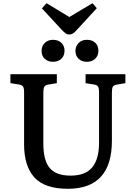

<svg xmlns="http://www.w3.org/2000/svg" viewBox="-20 -1162 842 1196"><path d="M402 14Q258 14 194 -57Q130 -128 130 -263V-588Q130 -613 123.5 -623Q117 -633 96 -636L45 -644V-700H334V-644L280 -635Q262 -632 256 -621.5Q250 -611 250 -585V-268Q250 -163 289.5 -115.5Q329 -68 420 -68Q512 -68 554.5 -119.5Q597 -171 597 -273V-588Q597 -613 590.5 -623Q584 -633 563 -636L513 -644V-700H761V-644L708 -635Q689 -632 683 -622Q677 -612 677 -584V-285Q677 14 402 14ZM411 -947Q399 -947 389 -954Q379 -961 363 -978L241 -1110L270 -1142L412 -1056L556 -1142L583 -1111L457 -974Q446 -961 435 -954Q424 -947 411 -947ZM521 -777Q490 -777 470 -795.5Q450 -814 450 -845Q450 -875 470 -894.5Q490 -914 521 -914Q555 -914 574 -895Q593 -876 593 -846Q593 -815 573 -796Q553 -777 521 -777ZM310 -777Q279 -777 259 -795.5Q239 -814 239 -845Q239 -875 259 -894.5Q279 -914 310 -914Q343 -914 362.5 -895Q382 -876 382 -846Q382 -815 362 -796Q342 -777 310 -777Z"/></svg>

Font: Literata 12pt Medium
Style: Regular
Weight: 500
Designer: Latin by Veronika Burian and Jose Scaglione. Greek by Irene Vlachou. Cyrillic by Vera Evstafieva.
Foundry: TypeTogether
Version: Version 3.002